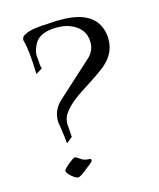

<svg xmlns="http://www.w3.org/2000/svg" viewBox="-101 -723 667 803"><g transform="rotate(-15 232.0 -322.0)"><path d="M130 -144Q129 -156 126.5 -175.5Q124 -195 120 -222Q117 -233 117 -244Q117 -292 154 -326L308 -466Q334 -492 334 -526Q334 -589 269 -614Q245 -623 214 -623Q161 -623 133 -601Q120 -591 111 -570Q101 -548 102 -529Q105 -479 109 -474L81 -457Q80 -508 76 -545Q72 -582 66 -604Q65 -605 65 -609Q65 -624 83 -631Q97 -639 123.5 -643Q150 -647 187 -648L219 -650H239Q400 -650 410 -529V-518Q410 -460 360 -416Q353 -409 324 -389Q295 -369 245 -337Q173 -290 156 -248Q155 -244 153.5 -236.5Q152 -229 152 -218Q152 -212 153 -209L156 -165ZM139 6Q128 6 109 -11Q93 -26 93 -34Q93 -41 120 -63Q140 -79 146 -79Q149 -79 156 -74Q168 -66 175 -62Q189 -56 206 -56Q209 -56 211 -51V-50Q211 -46 208 -43Q206 -41 199 -35Q192 -29 181 -21Q148 6 139 6Z"/></g></svg>

Font: Gideon Roman
Style: Regular
Weight: 400
Designer: Robert E. Leuschke
Foundry: Robert E. Leuschke
Version: Version 2.010